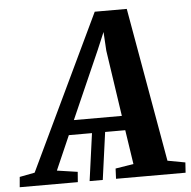

<svg xmlns="http://www.w3.org/2000/svg" viewBox="-127 -799 847 851"><g transform="rotate(-5 296.5 -373.0)"><path d="M237.5 0 269 -229.5H327.5L296 0ZM-73.5 0 -69.5 -45.5 -2 -58.5 325.5 -746H468L589 -60L667.5 -45.5L664.5 0H355L357 -45.5L437.5 -58.5L414.5 -211H163.5L97 -59L188.5 -45.5L185 0ZM191.5 -275.5H405L361.5 -569.5L356.5 -653L323.5 -575Z"/></g></svg>

Font: Merriweather 24pt
Style: Bold Italic
Weight: 700
Italic angle: -7.8°
Designer: Eben Sorkin
Foundry: Eben Sorkin
Version: Version 2.101